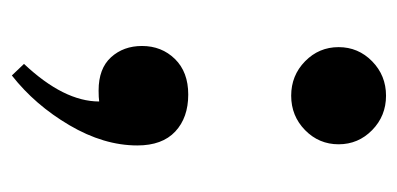

<svg xmlns="http://www.w3.org/2000/svg" viewBox="-198 -340 687 332"><g transform="rotate(90 146.0 -174.5)"><path d="M62 -416Q62 -450 86.5 -474Q111 -498 146 -498Q181 -498 205.5 -474Q230 -450 230 -416Q230 -382 205.5 -358Q181 -334 146 -334Q111 -334 86.5 -358Q62 -382 62 -416ZM137 -1Q99 -1 79.5 -22.5Q60 -44 60 -76Q60 -110 82.5 -133Q105 -156 144 -156Q184 -156 208 -133.5Q232 -111 232 -68Q232 -10 197 49.5Q162 109 111 149L91 128Q156 59 156 -2Q149 -1 137 -1Z"/></g></svg>

Font: Chonburi
Style: Regular
Weight: 400
Designer: Thanarat Vachiruckul and Stawix Ruecha
Foundry: Cadson Demak & Katatrad
Version: Version 1.000